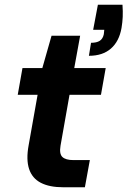

<svg xmlns="http://www.w3.org/2000/svg" viewBox="-20 -792 539 812"><path d="M248 0Q189 0 152.5 -19Q116 -38 103 -77.5Q90 -117 101 -177L139 -391H55L75 -504H159L198 -641H319L294 -504H427L407 -391H274L236 -176Q230 -141 244 -128Q258 -115 290 -115H360L339 0ZM356 -556 365 -611Q389 -611 402 -619.5Q415 -628 419 -647L421 -666H374L394 -772H498Q500 -743 499 -720.5Q498 -698 494 -674Q484 -617 449 -586.5Q414 -556 356 -556Z"/></svg>

Font: DM Sans
Style: Bold Italic
Weight: 700
Italic angle: -10°
Designer: Colophon Foundry, Jonny Pinhorn
Foundry: Colophon Foundry
Version: Version 4.004;gftools[0.9.30]